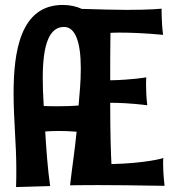

<svg xmlns="http://www.w3.org/2000/svg" viewBox="-20 -741 700 777"><path d="M646 11C641 -32 640 -63 640 -81C640 -95 641 -102 641 -102C641 -100 565 -80 431 -77C429 -116 426 -193 426 -325C454 -325 506 -324 576 -315C572 -348 571 -378 571 -399C571 -417 572 -428 572 -428C572 -428 517 -418 426 -416V-428C426 -482 426 -541 427 -608C438 -609 451 -609 468 -609C508 -609 565 -607 640 -600C633 -652 634 -707 634 -706C634 -706 592 -701 493 -701C445 -701 386 -703 311 -705C289 -715 264 -721 234 -721C61 -721 35 -529 35 -363C35 -258 46 -158 46 -58C46 -33 46 -8 45 16L183 12C173 -55 167 -141 163 -209C178 -210 198 -211 220 -211C241 -211 265 -210 290 -208C283 -135 272 -65 264 5V8V9C264 9 299 8 374 8C436 8 526 9 646 11ZM157 -312C154 -360 153 -395 153 -426C153 -567 182 -632 239 -632C284 -632 307 -573 307 -464C307 -409 302 -361 298 -314C277 -312 248 -311 214 -311C196 -311 177 -311 157 -312Z"/></svg>

Font: Rum Raisin
Style: Regular
Weight: 400
Designer: Astigmatic (AOETI)
Foundry: Astigmatic (AOETI)
Version: Version 1.000